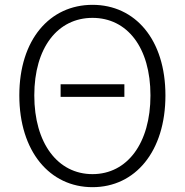

<svg xmlns="http://www.w3.org/2000/svg" viewBox="-20 -762 766 795"><path d="M231 -361H495V-413H231ZM363 13C540 13 665 -135 665 -367C665 -598 540 -742 363 -742C186 -742 60 -598 60 -367C60 -135 186 13 363 13ZM363 -41C219 -41 122 -169 122 -367C122 -565 219 -688 363 -688C507 -688 603 -565 603 -367C603 -169 507 -41 363 -41Z"/></svg>

Font: GenYoGothic2 TW L
Style: Regular
Weight: 300
Version: Version 2.100;PS 2.1;hotconv 16.6.51;makeotf.lib2.5.65220 DE